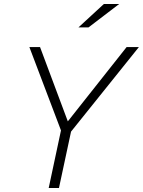

<svg xmlns="http://www.w3.org/2000/svg" viewBox="-20 -934 710 954"><path d="M222 0 283 -286 126 -700H179L317 -331L609 -700H670L333 -280L273 0ZM370 -798 496 -914H572L420 -798Z"/></svg>

Font: Red Hat Mono
Style: Italic
Weight: 300
Italic angle: -12°
Monospace: yes
Designer: Pentagram, MCKL
Foundry: Pentagram, MCKL
Version: Version 1.023